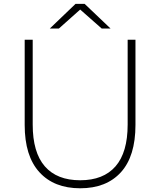

<svg xmlns="http://www.w3.org/2000/svg" viewBox="-20 -987 843 1011"><path d="M242.2 -836.7 377.8 -966.7H425.6L562.2 -836.7H515.6L402.2 -936.7L290 -836.7ZM402.2 4.4Q264.4 4.4 187.2 -80.6Q110 -165.6 110 -328.9V-777.8H152.2V-331.1Q152.2 -184.4 216.1 -111.1Q280 -37.8 402.2 -37.8Q524.4 -37.8 588.3 -111.1Q652.2 -184.4 652.2 -331.1V-777.8H693.3V-328.9Q693.3 -164.4 616.7 -80Q540 4.4 402.2 4.4Z"/></svg>

Font: Paperlogy 2 ExtraLight
Style: Regular
Weight: 250
Designer: redesigned by Lee Juim, glyphs from Gmarket Sans & Montserrat
Foundry: PT&
Version: Version 1.001